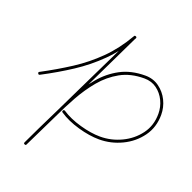

<svg xmlns="http://www.w3.org/2000/svg" viewBox="-104 -657 766 767"><g transform="rotate(20 278.5 -273.5)"><path d="M40 -277Q35 -274 32 -279Q29 -285 34 -287Q98 -321 153.5 -357Q209 -393 256 -439.5Q303 -486 340 -550Q343 -555 348 -552Q353 -550 350 -545Q284 -408 218 -271Q152 -134 85 3Q83 8 77 5Q72 3 75 -3Q92 -39 109.5 -75.5Q127 -112 145 -148Q167 -195 193.5 -242.5Q220 -290 253.5 -330Q287 -370 332 -394Q377 -418 437 -418Q471 -418 496.5 -399.5Q522 -381 536 -352.5Q550 -324 550 -292Q550 -239 521 -199Q492 -159 446 -137Q400 -115 350 -115Q309 -115 260 -129Q211 -143 177 -166Q172 -169 175 -174Q178 -179 183 -176Q216 -154 263.5 -140.5Q311 -127 350 -127Q397 -127 440 -147.5Q483 -168 510.5 -205Q538 -242 538 -292Q538 -321 525.5 -347Q513 -373 490.5 -389.5Q468 -406 437 -406Q379 -406 336 -382Q293 -358 260.5 -319Q228 -280 202.5 -234Q177 -188 156 -143Q138 -106 120.5 -70Q103 -34 85 3Q83 8 77 5Q72 3 75 -3Q141 -139 207 -276Q273 -413 340 -550Q342 -555 348 -552Q353 -549 350 -544Q313 -479 265.5 -432Q218 -385 161.5 -348Q105 -311 40 -277Q40 -277 40 -277Q40 -277 40 -277Z"/></g></svg>

Font: FRB American Cursive Guidelines Arrows Thin
Style: Italic
Weight: 100
Italic angle: -25°
Version: Version 2.0;Modular Font Editor K font №1